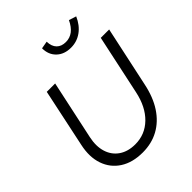

<svg xmlns="http://www.w3.org/2000/svg" viewBox="-254 -1074 1232 1232"><g transform="rotate(-45 361.5 -458.5)"><path d="M318 11Q226 11 164 -29Q102 -69 77.5 -140Q53 -211 73 -303L157 -700H233L147 -299Q132 -229 149 -175Q166 -121 210.5 -90.5Q255 -60 321 -60Q410 -60 473.5 -122Q537 -184 560 -293L647 -700H723L635 -290Q615 -193 571 -126Q527 -59 463 -24Q399 11 318 11ZM468 -790Q407 -790 370 -825.5Q333 -861 333 -919L384 -928Q385 -885 407.5 -862Q430 -839 470 -839Q543 -839 583 -925L633 -909Q608 -852 565 -821Q522 -790 468 -790Z"/></g></svg>

Font: Red Hat Display
Style: Italic
Weight: 300
Italic angle: -12°
Designer: Pentagram, MCKL
Foundry: Pentagram, MCKL
Version: Version 1.023